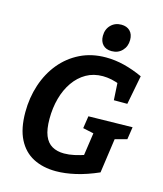

<svg xmlns="http://www.w3.org/2000/svg" viewBox="-134 -1027 967 1138"><g transform="rotate(15 349.5 -458.0)"><path d="M316.7 12.1Q236.9 12.1 177.4 -18.8Q118 -49.7 85.1 -114.3Q52.2 -178.9 52.2 -279.6Q52.2 -368.5 78.4 -447.7Q104.5 -526.9 154.1 -587.3Q203.8 -647.6 273.7 -682Q343.6 -716.4 431.1 -716.4Q486.6 -716.4 543.2 -702.4Q599.8 -688.3 657.9 -661.6L623.4 -483.3H540.8L534.1 -598.9L556.2 -579Q525.2 -592.5 496.1 -598.4Q466.9 -604.3 441.6 -604.3Q385 -604.3 340.5 -579Q295.9 -553.6 264.5 -508.5Q233 -463.3 216.9 -404.5Q200.8 -345.7 200.8 -278.9Q200.8 -214.5 216.6 -175.7Q232.5 -136.9 263.1 -119.5Q293.6 -102 336.7 -102Q366.6 -102 399.4 -109.2Q432.3 -116.4 469.1 -128.9L450.1 -96L477.2 -282.4L496.2 -257.7L408.2 -276.6L419.7 -352.3L689.5 -357.3L677.9 -280.9L590.9 -257.4L608.1 -282.4L575.2 -49.8Q503 -18 437.7 -2.9Q372.4 12.1 316.7 12.1ZM451.9 -760.8Q417.3 -760.8 398.2 -781.1Q379.1 -801.4 379.1 -835.2Q379.1 -875.8 404.5 -901.7Q429.9 -927.5 468.8 -927.5Q502.3 -927.5 521.9 -907.9Q541.6 -888.3 541.6 -853.1Q541.6 -813.2 516.5 -787Q491.5 -760.8 451.9 -760.8Z"/></g></svg>

Font: Bitter Thin
Style: Italic
Weight: 100
Italic angle: -9°
Designer: Sol Matas, and Bitter project Authors
Foundry: Sol Matas
Version: Version 2.002